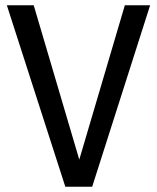

<svg xmlns="http://www.w3.org/2000/svg" viewBox="-20 -709 596 729"><path d="M454 -689 281 -103 108 -689H6L228 0H330L550 -689Z"/></svg>

Font: Fira Sans
Style: Regular
Weight: 400
Designer: Carrois Corporate & Edenspiekermann AG
Foundry: Carrois Corporate GbR & Edenspiekermann AG
Version: Version 4.203